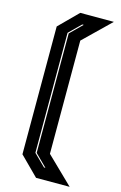

<svg xmlns="http://www.w3.org/2000/svg" viewBox="-141 -809 674 1068"><g transform="rotate(15 196.0 -275.0)"><path d="M182 200 75 93V-643L182 -750H375.5L222 -601V51L375.5 200ZM209.5 132.5 218 133 149.5 65V-623L218 -690.5H209.5L142.5 -624.5V66.5Z"/></g></svg>

Font: Tourney ExtraBold
Style: Regular
Weight: 800
Designer: Tyler Finck
Foundry: Etcetera Type Co
Version: Version 1.015